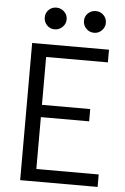

<svg xmlns="http://www.w3.org/2000/svg" viewBox="-58 -909 620 951"><g transform="rotate(5 251.5 -433.5)"><path d="M184 -759Q161 -759 145.5 -775Q130 -791 130 -814Q130 -836 145.5 -851.5Q161 -867 184 -867Q206 -867 222.5 -851.5Q239 -836 239 -813Q239 -791 222.5 -775Q206 -759 184 -759ZM380 -759Q357 -759 341 -775Q325 -791 325 -814Q325 -836 341 -851.5Q357 -867 380 -867Q402 -867 418 -851.5Q434 -836 434 -813Q434 -791 418 -775Q402 -759 380 -759ZM79 0V-682H461V-619H154V-381H394V-320H154V-62H464V0Z"/></g></svg>

Font: Didact Gothic
Style: Regular
Weight: 400
Designer: Daniel Johnson
Foundry: Daniel Johnson
Version: Version 2.101;PS 002.101;hotconv 1.0.88;makeotf.lib2.5.64775